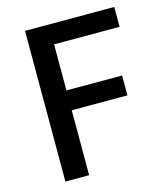

<svg xmlns="http://www.w3.org/2000/svg" viewBox="-110 -821 786 906"><g transform="rotate(-15 283.0 -368.0)"><path d="M97 0H213V-317H485V-414H213V-639H533V-736H97Z"/></g></svg>

Font: Noto Sans CJK KR Medium
Style: Regular
Weight: 500
Designer: Ryoko NISHIZUKA (kana & ideographs); Paul D. Hunt (Latin, Greek & Cyrillic); Wenlong ZHANG (bopomofo); Sandoll Communica
Foundry: Adobe Systems Incorporated
Version: Version 1.004;PS 1.004;hotconv 1.0.82;makeotf.lib2.5.63406